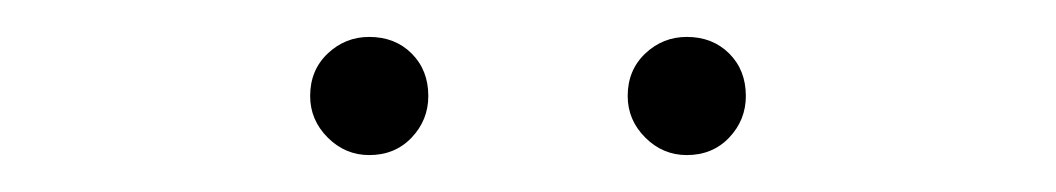

<svg xmlns="http://www.w3.org/2000/svg" viewBox="-20 -686 572 104"><path d="M180 -602Q167 -602 157.5 -611.5Q148 -621 148 -634Q148 -648 157.5 -657Q167 -666 180 -666Q194 -666 203 -657Q212 -648 212 -634Q212 -621 203 -611.5Q194 -602 180 -602ZM352 -602Q339 -602 329.5 -611.5Q320 -621 320 -634Q320 -648 329.5 -657Q339 -666 352 -666Q366 -666 375 -657Q384 -648 384 -634Q384 -621 375 -611.5Q366 -602 352 -602Z"/></svg>

Font: Source Sans 3
Style: Regular
Weight: 200
Designer: Paul D. Hunt
Foundry: Adobe
Version: Version 3.046;hotconv 1.0.118;makeotfexe 2.5.65603